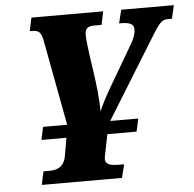

<svg xmlns="http://www.w3.org/2000/svg" viewBox="-51 -766 825 818"><g transform="rotate(-5 361.0 -357.0)"><path d="M95 0H438L452 -57H431C397 -57 372 -61 372 -87C372 -93 374 -100 377 -116L392 -191H517L529 -246H409L609 -570C656 -646 663 -657 694 -657H709L722 -714H497L483 -657H488C530 -657 546 -648 546 -626C546 -606 539 -588 525 -564L436 -412C407 -363 380 -315 372 -289C371 -348 364 -408 356 -463L346 -532C341 -569 337 -600 337 -621C337 -644 346 -657 374 -657H408L420 -714H113L101 -657H112C143 -657 151 -644 158 -604L225 -246H122L110 -191H217L204 -116C196 -67 165 -57 132 -57H107Z"/></g></svg>

Font: Noto Serif ExtraCondensed Black
Style: Italic
Weight: 900
Width: 2
Italic angle: -12°
Designer: Monotype Design Team
Foundry: Monotype Imaging Inc.
Version: Version 2.014